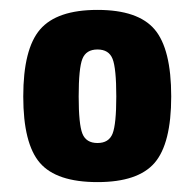

<svg xmlns="http://www.w3.org/2000/svg" viewBox="-20 -635 394 388"><path d="M326 -440Q326 -345 292.5 -306Q259 -267 177 -267Q94 -267 60.5 -306Q27 -345 27 -440Q27 -536 61 -575.5Q95 -615 177 -615Q259 -615 292.5 -575.5Q326 -536 326 -440ZM139 -440Q139 -384 146.5 -365Q154 -346 177 -346Q200 -346 207.5 -365Q215 -384 215 -440Q215 -497 207.5 -516Q200 -535 177 -535Q154 -535 146.5 -516Q139 -497 139 -440Z"/></svg>

Font: exo2condensed_b
Style: Bold
Weight: 700
Width: 3
Designer: Natanael Gama
Version: Version 1.001;PS 001.001;hotconv 1.0.70;makeotf.lib2.5.58329